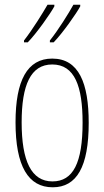

<svg xmlns="http://www.w3.org/2000/svg" viewBox="-20 -786 443 816"><path d="M321 -759V-766H292C273 -731 226 -656 192 -614V-606H208C246 -645 305 -729 321 -759ZM211 -759V-766H182C162 -731 118 -660 82 -614V-606H98C136 -645 195 -729 211 -759ZM357 -264C357 -433 315 -537 202 -537C96 -537 46 -444 46 -266C46 -80 100 10 204 10C306 10 357 -77 357 -264ZM72 -266C72 -424 110 -512 202 -512C298 -512 331 -418 331 -265C331 -94 291 -15 203 -15C113 -15 72 -102 72 -266Z"/></svg>

Font: Noto Sans Tamil ExtraCondensed Thin
Style: Regular
Weight: 100
Width: 2
Designer: Jelle Bosma - Monotype Design Team
Foundry: Monotype Imaging Inc.
Version: Version 2.004